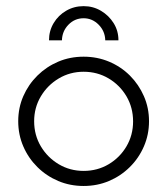

<svg xmlns="http://www.w3.org/2000/svg" viewBox="-20 -600 547 628"><path d="M253.5 8.3Q209 8.3 170.5 -8Q131.9 -24.3 102.4 -53.5Q72.9 -82.6 56.2 -121.2Q39.6 -159.7 39.6 -203.5Q39.6 -247.2 56.2 -285.4Q72.9 -323.6 102.4 -352.8Q131.9 -381.9 170.5 -398.3Q209 -414.6 253.5 -414.6Q297.9 -414.6 336.8 -398.3Q375.7 -381.9 404.9 -352.8Q434 -323.6 450.7 -285.4Q467.4 -247.2 467.4 -203.5Q467.4 -159.7 450.7 -121.2Q434 -82.6 404.5 -53.5Q375 -24.3 336.5 -8Q297.9 8.3 253.5 8.3ZM253.5 -41Q298.6 -41 335.4 -62.8Q372.2 -84.7 393.8 -121.5Q415.3 -158.3 415.3 -202.8Q415.3 -247.9 393.8 -284.7Q372.2 -321.5 335.4 -343.4Q298.6 -365.3 253.5 -365.3Q209 -365.3 172.2 -343.4Q135.4 -321.5 113.5 -284.7Q91.7 -247.9 91.7 -203.5Q91.7 -158.3 113.5 -121.5Q135.4 -84.7 172.2 -62.8Q209 -41 253.5 -41ZM140.3 -468.1Q140.3 -499.3 155.6 -524.7Q170.8 -550 196.5 -564.9Q222.2 -579.9 253.5 -579.9Q284.7 -579.9 310.4 -564.6Q336.1 -549.3 351.7 -524.3Q367.4 -499.3 367.4 -468.1H324.3Q323.6 -497.9 302.8 -519.1Q281.9 -540.3 253.5 -540.3Q224.3 -540.3 203.8 -519.1Q183.3 -497.9 182.6 -468.1Z"/></svg>

Font: Afacad Flux Light
Style: Regular
Weight: 300
Designer: Kristian Moeller
Foundry: Dicotype
Version: Version 1.100